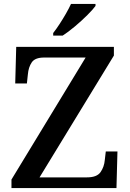

<svg xmlns="http://www.w3.org/2000/svg" viewBox="-20 -951 657 971"><path d="M38 0V-43L413 -660H203Q157 -660 140.5 -635.5Q124 -611 121 -575L116 -529H57L62 -714H556V-670L180 -54H420Q470 -54 488.5 -80.5Q507 -107 510 -142L515 -185H574L569 0ZM249 -784Q264 -803 281 -829Q298 -855 313.5 -882Q329 -909 339 -931H463V-921Q451 -904 422 -875Q393 -846 359 -817.5Q325 -789 297 -771H249Z"/></svg>

Font: Noto Serif Tibetan Medium
Style: Regular
Weight: 500
Designer: Monotype Design Team
Foundry: Monotype Imaging Inc.
Version: Version 2.103; ttfautohint (v1.8.4.7-5d5b)